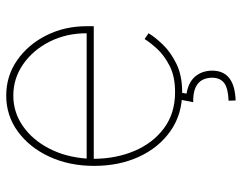

<svg xmlns="http://www.w3.org/2000/svg" viewBox="-100 -494 777 617"><g transform="rotate(-90 288.5 -185.5)"><path d="M301.1 11.4Q229.8 11.4 176.3 -25.9Q122.9 -63.2 93.4 -127.1Q63.9 -191.1 63.9 -271.3Q63.9 -351.6 93.6 -415.5Q123.2 -479.4 174.4 -516.7Q225.5 -554 289.8 -554Q353.3 -554 403.8 -518.6Q454.2 -483.3 483.5 -424.7Q512.8 -366.1 512.8 -295.5V-272.7H86.6Q87 -201.3 112 -142Q137.1 -82.7 184.8 -47.1Q232.6 -11.4 301.1 -11.4Q351.6 -11.4 385.8 -29.1Q420.1 -46.9 440.9 -70Q461.6 -93 471.6 -109.4L490.1 -96.6Q478 -76 453.8 -50.8Q429.7 -25.6 392 -7.1Q354.4 11.4 301.1 11.4ZM87.4 -295.5H490.1Q490.1 -361.2 463.1 -414.6Q436.1 -468 390.6 -499.6Q345.2 -531.2 289.8 -531.2Q236.2 -531.2 191.9 -500.5Q147.7 -469.8 120 -416.5Q92.3 -363.3 87.4 -295.5ZM278.4 -2.8H301.1L296.2 25.6Q332.4 31.2 351 53.1Q369.7 74.9 370 108Q369.7 180 274.1 183.2L273.4 160.5Q313.2 159.1 330.1 146.5Q346.9 133.9 347.3 108Q346.6 45.1 268.5 46.9Z"/></g></svg>

Font: Inter Thin BETA
Style: Regular
Weight: 100
Designer: Rasmus Andersson
Foundry: rsms
Version: Version 3.011;git-f93a4a705